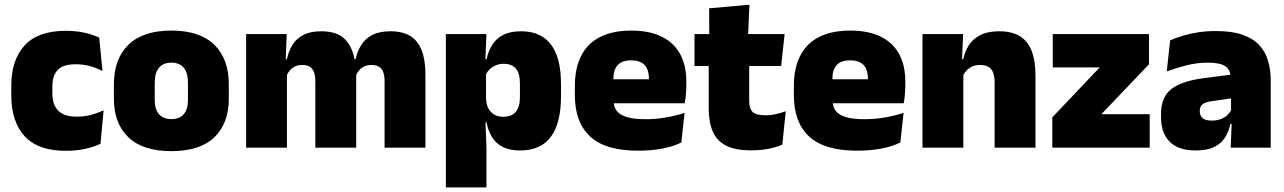

<svg xmlns="http://www.w3.org/2000/svg" viewBox="-20 -640 5566 832"><path d="M265.5 13.5Q145 13.5 87 -49.5Q29 -112.5 29 -227V-269.5Q29 -380.5 87 -443.5Q145 -506.5 265 -506.5Q294.5 -506.5 321 -502.8Q347.5 -499 370 -492.2Q392.5 -485.5 410 -477L424 -332.5Q399.5 -345 371 -353.2Q342.5 -361.5 307.5 -361.5Q253.5 -361.5 230.2 -337Q207 -312.5 207 -266.5V-234Q207 -186 232.5 -160.2Q258 -134.5 312.5 -134.5Q346.5 -134.5 374.2 -142Q402 -149.5 429 -162L415.5 -17Q388 -3.5 349 5Q310 13.5 265.5 13.5Z M722.5 15Q599 15 536.2 -45.2Q473.5 -105.5 473.5 -212.5V-275Q473.5 -384.5 536.5 -446Q599.5 -507.5 722.5 -507.5Q846 -507.5 908.8 -446Q971.5 -384.5 971.5 -275V-212.5Q971.5 -105.5 909 -45.2Q846.5 15 722.5 15ZM722.5 -124Q758 -124 776.2 -145.2Q794.5 -166.5 794.5 -206V-282Q794.5 -324.5 776.2 -346.5Q758 -368.5 722.5 -368.5Q687.5 -368.5 669 -346.5Q650.5 -324.5 650.5 -282V-206Q650.5 -166.5 669 -145.2Q687.5 -124 722.5 -124Z M1823.5 0H1646.5V-288Q1646.5 -310 1641.2 -325.8Q1636 -341.5 1623.5 -350Q1611 -358.5 1589 -358.5Q1571.5 -358.5 1558.2 -352Q1545 -345.5 1535.8 -334.8Q1526.5 -324 1521.5 -310.5L1506 -383.5H1521Q1528.5 -418 1545.5 -445.2Q1562.5 -472.5 1593.2 -488.5Q1624 -504.5 1672.5 -504.5Q1724.5 -504.5 1757.8 -484Q1791 -463.5 1807.2 -422.2Q1823.5 -381 1823.5 -318.5ZM1223.5 0H1046.5V-492.5H1222.5L1217 -352.5L1223.5 -348ZM1523.5 0H1346.5V-288Q1346.5 -310 1341.2 -325.8Q1336 -341.5 1323.5 -350Q1311 -358.5 1289 -358.5Q1271.5 -358.5 1258.2 -352Q1245 -345.5 1235.8 -334.8Q1226.5 -324 1221.5 -310.5L1194.5 -383.5H1223Q1230.5 -418 1247.2 -445.2Q1264 -472.5 1294.5 -488.5Q1325 -504.5 1372.5 -504.5Q1441 -504.5 1475.8 -469Q1510.5 -433.5 1519 -366.5Q1520 -356.5 1521.8 -341Q1523.5 -325.5 1523.5 -314Z M2233 12Q2188.5 12 2159 -3Q2129.5 -18 2112.5 -45.2Q2095.5 -72.5 2088.5 -109H2046L2086 -216.5Q2086.5 -191 2095.2 -172.5Q2104 -154 2120.8 -144Q2137.5 -134 2161.5 -134Q2197 -134 2215 -155.2Q2233 -176.5 2233 -219V-279Q2233 -322 2215.5 -342.8Q2198 -363.5 2162.5 -363.5Q2143.5 -363.5 2127.5 -356.5Q2111.5 -349.5 2100 -337.8Q2088.5 -326 2083 -311.5L2042.5 -383.5H2088.5Q2095.5 -417.5 2112.5 -445Q2129.5 -472.5 2160 -488.5Q2190.5 -504.5 2238.5 -504.5Q2323.5 -504.5 2367.2 -447.5Q2411 -390.5 2411 -275.5V-223Q2411 -106.5 2367.2 -47.2Q2323.5 12 2233 12ZM2088 172H1912V-492.5H2088L2082 -352L2086 -340V-158L2083 -128.5L2088 0Z M2745 13Q2603.5 13 2537.2 -48.5Q2471 -110 2471 -228.5V-267Q2471 -384.5 2533.2 -446Q2595.5 -507.5 2715 -507.5Q2794.5 -507.5 2847.5 -481.2Q2900.5 -455 2927.2 -405.8Q2954 -356.5 2954 -287V-271.5Q2954 -251.5 2952.2 -230.8Q2950.5 -210 2947 -192.5H2788.5Q2790.5 -223 2791.2 -250Q2792 -277 2792 -298.5Q2792 -324.5 2784 -342.2Q2776 -360 2759 -369.2Q2742 -378.5 2715 -378.5Q2674.5 -378.5 2656.2 -357.5Q2638 -336.5 2638 -298V-253.5L2639 -234.5V-203.5Q2639 -188 2644.5 -173.5Q2650 -159 2664.8 -147.8Q2679.5 -136.5 2706.8 -130Q2734 -123.5 2777.5 -123.5Q2822 -123.5 2864.5 -130.8Q2907 -138 2946.5 -151L2932.5 -22.5Q2898 -5.5 2850.2 3.8Q2802.5 13 2745 13ZM2911.5 -192.5H2564.5V-296.5H2911.5Z M3234.5 11.5Q3166 11.5 3125.8 -9.2Q3085.5 -30 3068.2 -71Q3051 -112 3051 -172V-436H3226.5V-202Q3226.5 -170 3241 -155.2Q3255.5 -140.5 3298 -140.5Q3321 -140.5 3343.8 -145.8Q3366.5 -151 3385 -158L3370 -13Q3344 -2 3310 4.8Q3276 11.5 3234.5 11.5ZM3365 -354H2989.5V-492.5H3380ZM3221.5 -480.5H3053.5L3053 -604L3227.5 -619.5Z M3694 13Q3552.5 13 3486.2 -48.5Q3420 -110 3420 -228.5V-267Q3420 -384.5 3482.2 -446Q3544.5 -507.5 3664 -507.5Q3743.5 -507.5 3796.5 -481.2Q3849.5 -455 3876.2 -405.8Q3903 -356.5 3903 -287V-271.5Q3903 -251.5 3901.2 -230.8Q3899.5 -210 3896 -192.5H3737.5Q3739.5 -223 3740.2 -250Q3741 -277 3741 -298.5Q3741 -324.5 3733 -342.2Q3725 -360 3708 -369.2Q3691 -378.5 3664 -378.5Q3623.5 -378.5 3605.2 -357.5Q3587 -336.5 3587 -298V-253.5L3588 -234.5V-203.5Q3588 -188 3593.5 -173.5Q3599 -159 3613.8 -147.8Q3628.5 -136.5 3655.8 -130Q3683 -123.5 3726.5 -123.5Q3771 -123.5 3813.5 -130.8Q3856 -138 3895.5 -151L3881.5 -22.5Q3847 -5.5 3799.2 3.8Q3751.5 13 3694 13ZM3860.5 -192.5H3513.5V-296.5H3860.5Z M4467 0H4290V-283Q4290 -306.5 4284.2 -323.5Q4278.5 -340.5 4264.5 -349.5Q4250.5 -358.5 4226.5 -358.5Q4208 -358.5 4193.5 -352Q4179 -345.5 4168.8 -334.8Q4158.5 -324 4152.5 -310.5L4125.5 -383.5H4154Q4161.5 -418 4179.2 -445.2Q4197 -472.5 4228.8 -488.5Q4260.5 -504.5 4310 -504.5Q4364 -504.5 4398.8 -483.5Q4433.5 -462.5 4450.2 -420.2Q4467 -378 4467 -313.5ZM4154.5 0H3977.5V-492.5H4153.5L4148 -366L4154.5 -348Z M4752.5 -145H4962V0H4540V-131.5L4745.5 -348H4542V-492.5H4959V-361.5Z M5486.5 0H5313L5318 -126L5314.5 -130.5V-283.5L5313 -301.5Q5313 -336 5290.8 -352.2Q5268.5 -368.5 5215 -368.5Q5166.5 -368.5 5121.8 -357Q5077 -345.5 5036 -330.5L5050.5 -465Q5075.5 -476 5106 -485.2Q5136.5 -494.5 5172.5 -500Q5208.5 -505.5 5249 -505.5Q5317.5 -505.5 5363.2 -489.8Q5409 -474 5436 -445.2Q5463 -416.5 5474.8 -377Q5486.5 -337.5 5486.5 -290ZM5160.5 12Q5086.5 12 5048.8 -25.8Q5011 -63.5 5011 -133V-145.5Q5011 -219.5 5056.2 -254.5Q5101.5 -289.5 5201 -302L5326.5 -318L5337 -217L5230.5 -201.5Q5201.5 -197.5 5190.2 -187.8Q5179 -178 5179 -159V-157Q5179 -139.5 5190.8 -128.5Q5202.5 -117.5 5230 -117.5Q5253 -117.5 5269.8 -123.8Q5286.5 -130 5297.8 -140.5Q5309 -151 5315.5 -163.5L5340.5 -103.5H5312Q5304.5 -70 5288.2 -44Q5272 -18 5241.5 -3Q5211 12 5160.5 12Z"/></svg>

Font: Anek Malayalam Medium ExtraBold
Style: Regular
Weight: 800
Version: Version 1.003